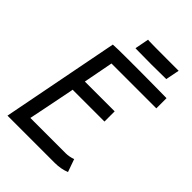

<svg xmlns="http://www.w3.org/2000/svg" viewBox="-227 -874 974 974"><g transform="rotate(45 260.5 -386.5)"><path d="M465.8 -773.4 451.2 -699.2H442.9Q414.6 -698.2 344.2 -698.2Q271.5 -698.2 238.3 -699.2L230 -699.7L244.6 -775.4L253.4 -774.4Q285.2 -773.4 377.4 -773.4Q377.4 -773.4 457.5 -773.4ZM135.7 -631.3Q163.6 -633.3 235.8 -633.3Q235.8 -633.3 283.7 -633.3H337.4Q378.4 -633.3 438.7 -632.6Q499 -631.8 512.7 -631.8H520.5V-558.6H198.7L168 -398.4H381.8V-325.2H153.3L150.9 -310.5Q139.6 -252.4 122.1 -166Q104.5 -79.6 103 -72.3H356.4Q368.7 -72.3 381.3 -74.7Q394 -77.1 400.9 -79.6L407.7 -82L432.1 -13.2Q395.5 1.5 351.6 1.5H12.7Z"/></g></svg>

Font: Fantasque Sans Mono
Style: Italic
Weight: 400
Italic angle: -11°
Monospace: yes
Designer: Jany Belluz
Version: Version 1.8.0 ; ttfautohint (v1.8.2)